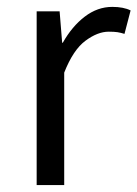

<svg xmlns="http://www.w3.org/2000/svg" viewBox="-20 -532 395 552"><path d="M85.4 0V-499.5H151.4L158.7 -409.2H160.6Q187 -456.1 223.6 -484.1Q260.3 -512.2 302.7 -512.2Q335 -512.2 355.5 -502L337.9 -434.6Q327.1 -438 317.6 -439.5Q308.1 -440.9 292.5 -440.9Q260.7 -440.9 225.6 -414.8Q190.4 -388.7 164.6 -323.2V0Z"/></svg>

Font: Akatab
Style: Regular
Weight: 400
Designer: SIL Global
Foundry: SIL Global
Version: Version 4.100